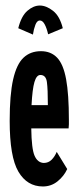

<svg xmlns="http://www.w3.org/2000/svg" viewBox="-20 -664 290 694"><path d="M135 10Q78 10 46.5 -43.5Q15 -97 15 -227Q15 -322 27.5 -377Q40 -432 65 -455.5Q90 -479 128 -479Q164 -479 186.5 -455.5Q209 -432 219 -377.5Q229 -323 229 -231Q229 -221 229 -214.5Q229 -208 228 -200H93Q94 -126 105 -101Q116 -76 138 -75Q155 -75 166.5 -86.5Q178 -98 185 -115L223 -53Q211 -27 188 -8.5Q165 10 135 10ZM94 -284H153Q153 -342 149.5 -367.5Q146 -393 126 -393Q112 -393 104.5 -367.5Q97 -342 94 -284ZM99 -539 46 -562Q57 -606 79 -625Q101 -644 124 -644Q147 -644 171.5 -625Q196 -606 207 -562L154 -540Q149 -562 141.5 -576Q134 -590 124 -590Q114 -590 108 -574.5Q102 -559 99 -539Z"/></svg>

Font: Inconsolata UltraCondensed ExtraBold
Style: Regular
Weight: 800
Width: 1
Monospace: yes
Designer: Raph Levien, Cyreal, Brenton Simpson
Foundry: Raph Levien, Cyreal, Google
Version: Version 3.001; ttfautohint (v1.8.2.53-6de2)